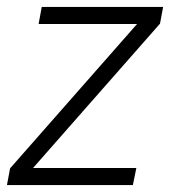

<svg xmlns="http://www.w3.org/2000/svg" viewBox="-23 -532 489 552"><path d="M359 0H-3L6 -48L371 -463H88L97 -512H446L437 -464L72 -49H369Z"/></svg>

Font: IBM Plex Sans Light
Style: Italic
Weight: 300
Italic angle: -11.31°
Designer: Mike Abbink, Paul van der Laan, Pieter van Rosmalen
Foundry: Bold Monday
Version: Version 3.0